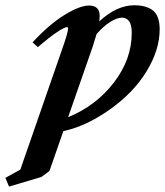

<svg xmlns="http://www.w3.org/2000/svg" viewBox="-103 -479 625 728"><path d="M-68.8 228.5 -82.5 195.3 -25.9 164.1 133.8 -295.9Q155.3 -356.9 155.3 -372.1Q155.3 -376 150.4 -376Q141.6 -376 113.5 -357.4Q85.4 -338.9 40.5 -300.3L20.5 -318.4Q83.5 -386.7 141.6 -422.4Q199.7 -458 234.4 -458Q274.9 -458 274.9 -418.9Q274.9 -409.7 273.4 -397.9Q339.8 -459 405.8 -459Q453.1 -459 477.8 -438.5Q502.4 -418 502.4 -367.7Q502.4 -290 452.6 -208.3Q402.8 -126.5 311.5 -62.5Q222.7 0 137.2 18.1L84.5 169.4L54.2 191.9ZM249 -303.7 155.3 -34.7Q260.7 -77.6 328.6 -165.8Q396.5 -253.9 396.5 -354.5Q396.5 -385.7 386.2 -398.9Q376 -412.1 360.4 -412.1Q340.8 -412.1 315.2 -396Q289.6 -379.9 263.2 -350.1Q257.8 -330.6 249 -303.7Z"/></svg>

Font: Elstob 8pt
Style: Bold Italic
Weight: 700
Italic angle: -20°
Designer: Peter S. Baker
Version: Version 1.015